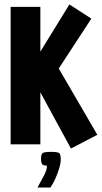

<svg xmlns="http://www.w3.org/2000/svg" viewBox="-20 -651 459 866"><path d="M300 19 109 -332 293 -631 392 -567 245 -342 419 -43ZM28 -620H162V0H28ZM149 195Q168 161 180 137.5Q192 114 192 96Q173 96 169 88Q165 80 165 67Q165 47 171 40.5Q177 34 211 34Q242 34 248 40.5Q254 47 254 67Q254 86 246 111.5Q238 137 227.5 159.5Q217 182 207 195Z"/></svg>

Font: Smooch Sans Thin ExtraBold
Style: Regular
Weight: 800
Version: Version 1.010